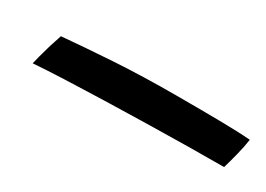

<svg xmlns="http://www.w3.org/2000/svg" viewBox="-17 -515 478 345"><g transform="rotate(30 221.5 -342.5)"><path d="M443 -379.5Q441 -364.5 436.2 -345.8Q431.5 -327 427.5 -314Q395 -314 353.8 -313.5Q312.5 -313 268 -312Q223.5 -311 180.2 -309.8Q137 -308.5 100 -307Q63 -305.5 36.5 -303.5Q38 -310.5 40.5 -319.8Q43 -329 45.8 -338.8Q48.5 -348.5 51.5 -357Q54.5 -365.5 56 -371Q100.5 -375 160 -378.8Q219.5 -382.5 289.5 -382.5Q340 -382.5 379.8 -382Q419.5 -381.5 443 -379.5Z"/></g></svg>

Font: Grandstander Thin Light
Style: Italic
Weight: 300
Italic angle: -15°
Version: Version 1.200